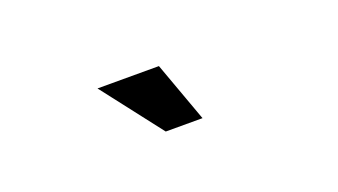

<svg xmlns="http://www.w3.org/2000/svg" viewBox="-29 -805 657 373"><g transform="rotate(-20 300.0 -618.0)"><path d="M346 -556 301 -680H174L270 -556Z"/></g></svg>

Font: LT Wave Mono Medium
Style: Italic
Weight: 500
Designer: Daniel Lyons
Version: Version 2.5 (Glyphs App)